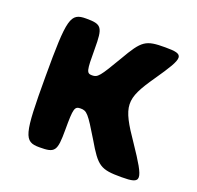

<svg xmlns="http://www.w3.org/2000/svg" viewBox="-99 -634 761 740"><g transform="rotate(20 281.5 -264.0)"><path d="M319 -98C371 -9 385 0 470 0C555 0 555 -13 470 -139C384 -264 383 -289 462 -403C540 -516 540 -528 459 -528C378 -528 365 -519 313 -429C260 -339 253 -330 230 -330C207 -330 205 -339 205 -429C205 -519 198 -528 134 -528C70 -528 63 -504 63 -264C63 -24 70 0 134 0C198 0 205 -9 205 -98C205 -186 208 -195 233 -195C258 -195 266 -186 319 -98Z"/></g></svg>

Font: Asimov Print
Style: A
Weight: 500
Designer: Google
Version: Version 2.000980: 2014